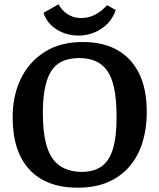

<svg xmlns="http://www.w3.org/2000/svg" viewBox="-20 -860 743 896"><path d="M343 16Q196 16 117.5 -68.5Q39 -153 39 -313Q39 -414 77.5 -493Q116 -572 189 -618Q262 -664 366 -664Q462 -664 528.5 -626Q595 -588 630 -515.5Q665 -443 665 -336Q665 -260 645 -195.5Q625 -131 584.5 -83.5Q544 -36 483.5 -10Q423 16 343 16ZM363 -58Q418 -58 454 -83.5Q490 -109 507 -165Q524 -221 524 -313Q524 -393 513 -446.5Q502 -500 479.5 -531Q457 -562 424.5 -575.5Q392 -589 350 -589Q320 -589 293.5 -582Q267 -575 246 -558.5Q225 -542 210.5 -513Q196 -484 188 -439.5Q180 -395 180 -333Q180 -233 200 -172.5Q220 -112 261 -85Q302 -58 363 -58ZM347 -694Q290 -694 244.5 -722.5Q199 -751 183 -800L253 -840Q260 -827 273.5 -812Q287 -797 309 -786.5Q331 -776 358 -776Q389 -776 413 -786.5Q437 -797 454 -811.5Q471 -826 480 -836L520 -813Q501 -757 452.5 -725.5Q404 -694 347 -694Z"/></svg>

Font: Faustina SemiBold
Style: Regular
Weight: 600
Designer: Alfonso Garcia
Foundry: http://www.omnibus-type.com
Version: Version 1.200